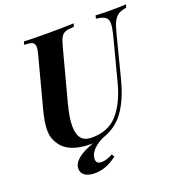

<svg xmlns="http://www.w3.org/2000/svg" viewBox="-155 -841 1093 1161"><g transform="rotate(-20 391.5 -260.0)"><path d="M172.9 127.9Q172.9 61.5 308.1 14.2Q302.7 14.2 296.9 14.2Q152.3 14.2 102.1 -64.9Q75.2 -102.5 75.2 -155.3Q75.2 -208 97.2 -288.1L180.2 -602.1Q188.5 -633.8 188.5 -649.4Q188.5 -665 179.2 -675.8Q169.9 -686.5 121.1 -688L127 -708Q178.2 -705.1 281.7 -705.1Q385.3 -705.1 446.8 -708L440.9 -688Q404.3 -686.5 386.7 -680.2Q369.1 -673.8 358.4 -656.7Q347.7 -639.6 337.9 -602.1L250 -271Q226.1 -181.2 226.1 -127Q226.6 -72.8 248 -46.9Q269.5 -21 315.9 -21Q420.9 -20.5 481.4 -88.9Q542 -157.2 574.2 -279.8L643.1 -543.9Q658.7 -603.5 658.7 -630.9Q658.7 -658.2 641.6 -670.9Q624.5 -683.6 583 -688L587.9 -708Q625.5 -705.1 688 -705.1Q750.5 -705.1 783.2 -708L777.8 -688Q744.1 -683.6 725.1 -670.9Q706.1 -658.2 693.4 -632.8Q680.7 -606.9 668 -556.2L600.1 -291Q564.5 -152.8 502 -79.1Q453.6 -22.5 380.9 1.5Q341.8 18.1 313.5 46.4Q285.2 74.7 285.2 107.9Q285.2 138.2 318.8 138.2Q352.5 138.2 392.1 116.2L402.8 132.8Q334 188 256.8 188Q217.8 187.5 195.3 171.9Q172.9 156.2 172.9 127.9Z"/></g></svg>

Font: PlayfairDisplay-BoldItalic
Style: Bold Italic
Weight: 700
Italic angle: -14.9847°
Designer: Claus Eggers Sørensen
Foundry: Claus Eggers Sørensen
Version: Version 1.002;PS 001.002;hotconv 1.0.70;makeotf.lib2.5.58329